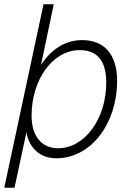

<svg xmlns="http://www.w3.org/2000/svg" viewBox="-25 -730 609 900"><path d="M-5 150H43L99 -110C110 -42 158 12 239 12C402 12 524 -151 524 -351C524 -470 468 -542 360 -542C278 -542 213 -496 167 -425L227 -710H179ZM247 -35C172 -35 123 -90 123 -187C123 -358 223 -495 348 -495C430 -495 473 -447 473 -342C473 -174 373 -35 247 -35Z"/></svg>

Font: Geist ExtraLight
Style: Italic
Weight: 200
Italic angle: -12°
Designer: Basement.studio, Andrés Briganti, Mateo Zaragoza
Foundry: Basement.studio, Vercel, Andrés Briganti, Guido Ferreyra, Mateo Zaragoza
Version: Version 1.500